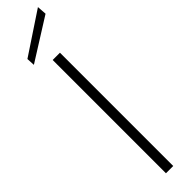

<svg xmlns="http://www.w3.org/2000/svg" viewBox="-321 -874 839 839"><g transform="rotate(-45 99.0 -454.5)"><path d="M76 0V-700H121V0ZM3 -743 1 -781 194 -909 197 -865Z"/></g></svg>

Font: DM Sans 20pt ExtraLight
Style: Regular
Weight: 250
Version: Version 4.004;gftools[0.9.30]